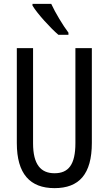

<svg xmlns="http://www.w3.org/2000/svg" viewBox="-20 -963 562 993"><path d="M245 -943H148V-934C174 -891 242 -817 282 -783H334V-794C306 -831 266 -897 245 -943ZM455 -224V-714H370V-223C370 -111 334 -67 262 -67C191 -67 151 -112 151 -222V-714H67V-223C67 -64 135 10 262 10C389 10 455 -62 455 -224Z"/></svg>

Font: Noto Sans Gurmukhi UI ExtraCondensed
Style: Regular
Weight: 400
Width: 2
Designer: Jelle Bosma - Monotype Design Team
Foundry: Monotype Imaging Inc.
Version: Version 2.004